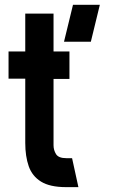

<svg xmlns="http://www.w3.org/2000/svg" viewBox="-20 -769 527 789"><path d="M243 -597.4 280 -749.4H390.3L353.3 -597.4ZM250.8 0Q184.9 -0.2 148.6 -22.7Q112.2 -45.2 98 -86Q83.8 -126.7 83.8 -181.8V-445.6H15.1V-557.5H83.8V-713H200V-557.5H265.4V-444.7H200V-172Q200 -152.2 210.3 -135.6Q220.6 -119 252.5 -119H276.2L302.2 0Z"/></svg>

Font: Stick No Bills ExtraLight
Style: Regular
Weight: 200
Designer: Kosala Senevirathne, Siva Puranthara, Lasantha Premarathna, Tharique Azeez
Foundry: mooniak
Version: Version 2.000